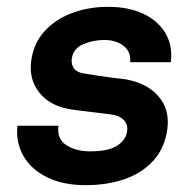

<svg xmlns="http://www.w3.org/2000/svg" viewBox="-20 -531 543 562"><path d="M231 11Q164 11 117 -12.5Q70 -36 48 -75.5Q26 -115 31 -163H151Q146 -124 174.5 -106Q203 -88 243 -88Q298 -88 323.5 -105Q349 -122 352 -147Q355 -167 342 -180Q329 -193 305 -196Q290 -198 265 -201Q240 -204 215 -207Q190 -210 176 -213Q123 -224 94 -261.5Q65 -299 71 -350Q77 -402 109 -438Q141 -474 190 -492.5Q239 -511 296 -511Q357 -511 400 -490.5Q443 -470 464.5 -433.5Q486 -397 480 -349H361Q364 -379 342 -396.5Q320 -414 285 -414Q253 -414 223.5 -401.5Q194 -389 190 -358Q188 -342 197.5 -329.5Q207 -317 239 -314Q244 -313 263 -310Q282 -307 305.5 -304Q329 -301 347 -299Q410 -288 443.5 -249.5Q477 -211 470 -155Q463 -99 430 -62Q397 -25 345.5 -7Q294 11 231 11Z"/></svg>

Font: Haskoy Bold
Style: Italic
Weight: 700
Designer: Ertekin Erdin
Foundry: Ertekin Erdin
Version: Version 2.000; ttfautohint (v1.8.4.7-5d5b)